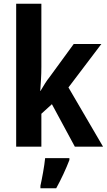

<svg xmlns="http://www.w3.org/2000/svg" viewBox="-20 -780 568 1021"><path d="M200 -424V-760H66V0H200V-175L256 -226L378 0H528L344 -315L519 -546H372L245 -372C225 -347 215 -329 195 -296H194C197 -341 200 -376 200 -424ZM349 71V61H220C216 104 203 172 195 208V221H279C306 172 331 118 349 71Z"/></svg>

Font: Noto Sans Telugu Condensed
Style: Bold
Weight: 700
Width: 3
Designer: Jelle Bosma - Monotype Design Team
Foundry: Monotype Imaging Inc.
Version: Version 2.005